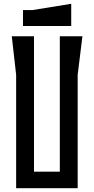

<svg xmlns="http://www.w3.org/2000/svg" viewBox="-20 -991 496 1011"><path d="M355 -854V-971L151 -938H101V-854ZM42 -800 65 -597V0H389V-597L414 -800H295V-87H159V-800Z"/></svg>

Font: BackOut Medium
Style: Regular
Weight: 500
Designer: Frank Adebiaye
Foundry: Velvetyne Type Foundry
Version: Version 2.000;hotconv 1.0.109;makeotfexe 2.5.65596